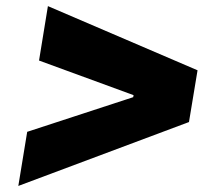

<svg xmlns="http://www.w3.org/2000/svg" viewBox="-20 -613 730 634"><path d="M604 -210 40.5 1 69.8 -177.7 425.3 -293.9 418.5 -285.2 422.4 -305.7 426.3 -296.9 108.9 -413.1 138.2 -592.8 632.3 -380.9Z"/></svg>

Font: Inter 18pt Black
Style: Italic
Weight: 900
Italic angle: -9.3988°
Designer: Rasmus Andersson
Foundry: rsms
Version: Version 4.001;git-66647c0bb